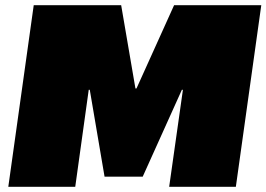

<svg xmlns="http://www.w3.org/2000/svg" viewBox="-20 -720 1027 740"><path d="M110 -700H447L502 -379H506L651 -700H987L889 0H632L685 -374H681L530 -39H383L326 -374H322L270 0H12Z"/></svg>

Font: Pathway Extreme 28pt Black
Style: Italic
Weight: 900
Italic angle: -8°
Designer: Eduardo Rodriguez Tunni
Foundry: Eduardo Rodriguez Tunni
Version: Version 1.001;gftools[0.9.26]